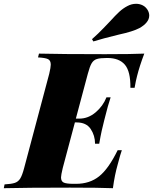

<svg xmlns="http://www.w3.org/2000/svg" viewBox="-68 -990 805 1010"><path d="M691 -708Q666 -642 653 -590Q647 -568 640 -528H618Q619 -614 589 -649.5Q559 -685 497 -685H494Q459 -685 441.5 -679.5Q424 -674 414 -657Q404 -640 394 -602L331 -366H349Q396 -366 435 -399Q474 -432 492 -478H514Q498 -429 487 -383L480 -356Q473 -329 467 -302Q461 -275 454 -234H432Q432 -277 409 -311.5Q386 -346 335 -346H326L262 -106Q253 -68 253 -57Q253 -36 267.5 -29.5Q282 -23 319 -23H332Q404 -23 453.5 -62.5Q503 -102 551 -200H573Q565 -178 552 -128Q535 -69 526 0Q458 -3 300 -3Q68 -3 -48 0L-44 -20Q-8 -22 10 -28Q28 -34 38.5 -51Q49 -68 59 -106L191 -602Q199 -636 199 -650Q199 -672 184.5 -679Q170 -686 132 -688L137 -708Q252 -705 484 -705Q628 -705 691 -708ZM511 -878Q540 -910 559.5 -928Q579 -946 602 -958Q624 -970 648 -970Q667 -970 683.5 -961.5Q700 -953 710 -935Q717 -922 717 -908Q717 -889 703 -872Q689 -855 665 -842Q631 -824 557 -808Q467 -786 423 -772L416 -784Q450 -814 477 -842.5Q504 -871 511 -878Z"/></svg>

Font: Playfair Display SC Black
Style: Italic
Weight: 900
Italic angle: -14°
Designer: Claus Eggers Sørensen
Foundry: Claus Eggers Sørensen
Version: Version 1.200; ttfautohint (v1.6)